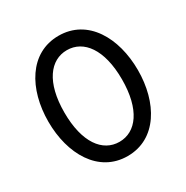

<svg xmlns="http://www.w3.org/2000/svg" viewBox="-172 -896 1020 1051"><g transform="rotate(-30 338.0 -371.0)"><path d="M338 9C522 9 621 -167 621 -371C621 -576 522 -751 338 -751C154 -751 55 -576 55 -371C55 -167 154 9 338 9ZM338 -81C232 -81 156 -181 156 -371C156 -561 233 -660 338 -660C443 -660 520 -561 520 -371C520 -180 443 -81 338 -81Z"/></g></svg>

Font: Be Vietnam Pro
Style: Regular
Weight: 400
Designer: Lam Bao, Tony Le, Vietanh Nguyen
Foundry: Yellow Type Foundry
Version: Version 1.002